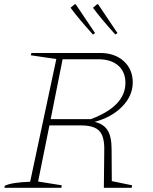

<svg xmlns="http://www.w3.org/2000/svg" viewBox="-20 -897 729 917"><path d="M1 0 3 -10Q37 -26 124 -29L249 -615L127 -633L130 -644H458Q528 -644 571 -605Q614 -566 614 -503Q614 -440 564 -388.5Q514 -337 432 -315Q475 -305 494 -274.5Q513 -244 513 -185L514 -32L611 -12L609 0H476L478 -182Q479 -246 454 -272Q429 -298 368 -298H216L162 -30L275 -12L273 0ZM449 -614H279L222 -328H414Q579 -390 579 -501Q579 -554 544.5 -584Q510 -614 449 -614ZM424 -732Q387 -773 362 -803Q337 -833 317 -860L337 -877L342 -876L434 -739ZM531 -732Q494 -773 469 -803Q444 -833 424 -860L444 -877L449 -876L541 -739Z"/></svg>

Font: Piazzolla Thin
Style: Italic
Weight: 100
Italic angle: -11.3°
Designer: Juan Pablo del Peral
Foundry: Huerta Tipografica
Version: Version 1.330